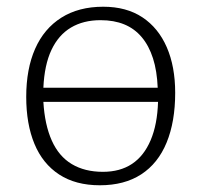

<svg xmlns="http://www.w3.org/2000/svg" viewBox="-20 -537 599 571"><path d="M277 14Q205 14 156 -18Q107 -50 82.5 -109Q58 -168 58 -249Q58 -332 84.5 -392Q111 -452 162.5 -484.5Q214 -517 287 -517Q356 -517 403.5 -485.5Q451 -454 476 -396.5Q501 -339 501 -261Q501 -175 475.5 -113Q450 -51 400 -18.5Q350 14 277 14ZM286 -26Q337 -26 372.5 -49.5Q408 -73 428 -120Q448 -167 450 -234H109Q113 -166 134 -119Q155 -72 193.5 -49Q232 -26 286 -26ZM109 -276H449Q447 -326 435 -363.5Q423 -401 401.5 -426.5Q380 -452 349.5 -464.5Q319 -477 279 -477Q228 -477 191 -455Q154 -433 133 -388.5Q112 -344 109 -276Z"/></svg>

Font: Literata ExtraLight
Style: Regular
Weight: 250
Designer: Latin by Veronika Burian and Jose Scaglione. Greek by Irene Vlachou. Cyrillic by Vera Evstafieva.
Foundry: TypeTogether
Version: Version 3.103;gftools[0.9.29]